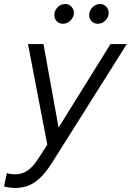

<svg xmlns="http://www.w3.org/2000/svg" viewBox="-81 -720 650 954"><path d="M-6 214Q-20 214 -34 212Q-48 210 -61 206L-47 140Q-39 143 -27.5 144.5Q-16 146 -4 146Q28 146 55 128Q82 110 106 73L154 -1L58 -501H135L210 -86L468 -501H549L178 88Q136 155 93 184.5Q50 214 -6 214ZM232 -602Q213 -602 201 -614.5Q189 -627 189 -645.7Q189 -667 204.8 -683.5Q220.6 -700 243 -700Q261.2 -700 273.6 -687.1Q286 -674.1 286 -656Q286 -635 269.5 -618.5Q253 -602 232 -602ZM405 -602Q387 -602 374.5 -614.5Q362 -627 362 -645.7Q362 -667 378.5 -683.5Q395 -700 416.8 -700Q434.7 -700 446.8 -687.1Q459 -674.1 459 -656Q459 -635 443.2 -618.5Q427.4 -602 405 -602Z"/></svg>

Font: Red Hat Display VF
Style: Italic
Weight: 300
Italic angle: -12°
Designer: Pentagram, MCKL
Foundry: Pentagram, MCKL
Version: Version 1.023